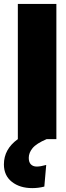

<svg xmlns="http://www.w3.org/2000/svg" viewBox="-64 -716 338 988"><path d="M27.8 -695.8H226.1V0H175.8Q123 22.5 103.5 46.4Q84 70.3 84 96.2Q84 119.1 95.2 130.1Q106.4 141.1 125 141.1Q144.5 141.1 173.8 132.8L164.1 244.1Q133.8 252 102.1 252Q38.1 252 -2.9 219.7Q-43.9 187.5 -43.9 129.9Q-43.9 51.3 27.8 0Z"/></svg>

Font: Fira Sans Compressed Heavy
Style: Regular
Weight: 900
Width: 1
Designer: Carrois Corporate & Edenspiekermann AG
Foundry: Carrois Corporate GbR & Edenspiekermann AG
Version: Version 4.203;PS 004.203;hotconv 1.0.88;makeotf.lib2.5.64775